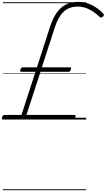

<svg xmlns="http://www.w3.org/2000/svg" viewBox="-32 -1308 1156 2101"><path d="M0 0Q-9 0 -11 -6.5Q-13 -13 -8 -27Q-4 -40 2 -45Q8 -50 16 -50H203L356 -522H201Q192 -522 189.5 -528Q187 -534 192 -548Q197 -561 203 -566Q209 -571 216 -571H372L516 -1016Q547 -1110 589.5 -1170Q632 -1230 690 -1259Q748 -1288 825 -1288Q898 -1288 969.5 -1254Q1041 -1220 1097 -1160Q1104 -1153 1104.5 -1145Q1105 -1137 1094 -1126Q1083 -1115 1074 -1116Q1065 -1117 1057 -1124Q1001 -1179 940.5 -1207.5Q880 -1236 819 -1236Q727 -1236 667 -1182Q607 -1128 569 -1012L426 -571H733Q742 -571 745 -566Q748 -561 743 -548Q739 -534 733.5 -528Q728 -522 717 -522H411L257 -50H782Q791 -50 794 -45Q797 -40 793 -27Q788 -13 782.5 -6.5Q777 0 766 0ZM0 763H911V773H0ZM0 -20H911V0H0ZM0 -505H911V-500H0ZM0 -1283H911V-1273H0Z"/></svg>

Font: Playwrite NL Guides
Style: Regular
Weight: 400
Designer: Veronika Burian, José Scaglione
Foundry: TypeTogether
Version: Version 1.003